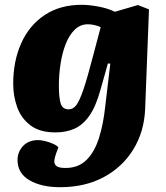

<svg xmlns="http://www.w3.org/2000/svg" viewBox="-20 -549 691 799"><path d="M439 -284 429 -285 398 -175Q379 -106 352 -67.5Q325 -29 290 -13.5Q255 2 211 2Q145 2 106.5 -27.5Q68 -57 51.5 -103Q35 -149 35 -200Q35 -295 68.5 -369.5Q102 -444 166 -486.5Q230 -529 320 -529Q349 -529 388 -522Q427 -515 458 -500L554 -528L600 -510L584 -95Q580 -1 535 72.5Q490 146 412 188Q334 230 230 230Q152 230 102.5 201Q53 172 53 117Q53 83 76 58.5Q99 34 139 34Q150 34 167 38Q184 42 200 49Q216 56 223 64L213 91Q207 108 206 121Q205 134 215 142Q225 150 253 150Q306 150 339.5 117Q373 84 391.5 26.5Q410 -31 418 -107ZM266 -94Q284 -94 297.5 -111.5Q311 -129 327.5 -177.5Q344 -226 368 -319L399 -436Q389 -441 374 -444.5Q359 -448 346 -448Q314 -448 291 -425.5Q268 -403 253.5 -366Q239 -329 232 -283.5Q225 -238 225 -193Q225 -143 232.5 -118.5Q240 -94 266 -94Z"/></svg>

Font: Literata 12pt ExtraBold
Style: Italic
Weight: 800
Italic angle: -2°
Designer: Latin by Veronika Burian and Jose Scaglione. Greek by Irene Vlachou. Cyrillic by Vera Evstafieva
Foundry: TypeTogether
Version: Version 3.002